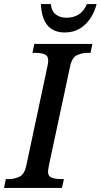

<svg xmlns="http://www.w3.org/2000/svg" viewBox="-40 -932 499 952"><path d="M-20 0 -11 -44H1Q32 -44 57 -56Q82 -68 91 -114L195 -602Q199 -621 199 -632Q199 -656 180.5 -663Q162 -670 133 -670H121L130 -714H418L409 -670H397Q366 -670 341 -658Q316 -646 307 -600L203 -114Q202 -106 200 -96.5Q198 -87 198 -82Q198 -58 217 -51Q236 -44 265 -44H277L267 0ZM282 -771Q223 -771 194 -808Q165 -845 163 -912H212Q215 -878 236 -861Q257 -844 290 -844Q324 -844 350 -860Q376 -876 391 -912H439Q430 -875 409 -842.5Q388 -810 356 -790.5Q324 -771 282 -771Z"/></svg>

Font: Noto Serif SemiCondensed Medium
Style: Italic
Weight: 500
Width: 4
Italic angle: -12°
Designer: Monotype Design Team
Foundry: Monotype Imaging Inc.
Version: Version 2.013